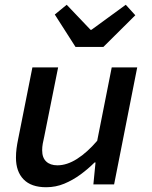

<svg xmlns="http://www.w3.org/2000/svg" viewBox="-20 -774 640 806"><path d="M174 12Q111 12 79 -21Q47 -54 47 -112Q47 -132 49.5 -151Q52 -170 56 -189L116 -491H224L166 -202Q162 -185 159.5 -171Q157 -157 157 -143Q157 -112 174 -96Q191 -80 221 -80Q261 -80 303.5 -107Q346 -134 388 -183L449 -491H556L459 0H372L381 -92H377Q350 -65 318 -41.5Q286 -18 250 -3Q214 12 174 12ZM297 -577 210 -713 260 -754 360 -649H364L508 -754L548 -710L414 -577Z"/></svg>

Font: Source Code Pro SemiBold
Style: Italic
Weight: 600
Italic angle: -11°
Monospace: yes
Designer: Paul D. Hunt, Teo Tuominen
Foundry: Adobe Systems Incorporated
Version: Version 1.016;hotconv 1.0.116;makeotfexe 2.5.65601